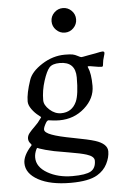

<svg xmlns="http://www.w3.org/2000/svg" viewBox="-55 -673 546 871"><g transform="rotate(-5 217.5 -237.5)"><path d="M225.1 -538.6Q208.5 -555.2 208.5 -578.1Q208.5 -601.1 225.1 -617.4Q241.7 -633.8 264.6 -633.8Q287.6 -633.8 304 -617.4Q320.3 -601.1 320.3 -578.1Q320.3 -555.2 304 -538.6Q287.6 -522 264.6 -522Q241.7 -522 225.1 -538.6ZM68.8 -225.6Q68.8 -262.7 88.9 -321.8Q101.1 -358.9 150.6 -390.6Q200.2 -422.4 255.4 -422.4Q279.3 -422.4 290.3 -420.2Q301.3 -418 313 -411.6Q325.2 -404.8 329.6 -404.8Q331.5 -404.8 338.1 -406Q344.7 -407.2 353.3 -408.9Q361.8 -410.6 365.2 -411.1Q379.4 -413.1 393.1 -416Q406.7 -418.9 414.6 -420.4Q422.4 -421.9 426.3 -421.9Q435.1 -421.9 435.1 -415Q435.1 -410.6 431.4 -399.2Q427.7 -387.7 426.8 -382.3Q425.3 -376.5 424.6 -367.4Q423.8 -358.4 422.6 -355.7Q421.4 -353 417 -353Q406.7 -353 386 -356.9Q365.2 -360.8 358.4 -360.8Q351.6 -360.8 355 -355.5Q368.2 -326.7 368.2 -270.5Q368.2 -213.4 320.1 -170.7Q272 -127.9 205.1 -127.9Q189.9 -127.9 173.1 -130.1Q156.2 -132.3 155.8 -132.3Q149.9 -132.3 144 -123Q131.8 -102.5 131.8 -92.3Q131.8 -78.1 164.1 -66.4Q193.4 -55.2 261.5 -42.5Q329.6 -29.8 358.9 -20.5Q413.6 -2.9 413.6 31.7Q413.6 59.1 398.7 88.4Q383.8 117.7 353.5 135.7Q314.5 159.2 231.9 159.2Q139.6 159.2 84.7 129.2Q29.8 99.1 29.8 51.8Q29.8 17.6 66.9 -23.4Q69.8 -26.4 69.8 -27.8Q69.8 -28.3 65.9 -33.7Q55.7 -44.4 55.7 -57.6Q55.7 -70.3 65.4 -82.5Q75.2 -94.7 91.6 -110.4Q107.9 -126 116.7 -139.6Q118.2 -141.6 119.9 -143.8Q121.6 -146 122.6 -147.5Q123.5 -148.9 123.5 -149.9Q123.5 -150.4 113.3 -158.2Q96.2 -170.9 82.5 -189.9Q68.8 -209 68.8 -225.6ZM215.8 -159.2Q265.1 -159.2 286.1 -205.1Q300.3 -236.8 300.3 -314.9Q300.3 -386.7 229 -386.7Q195.3 -386.7 181.4 -371.1Q167.5 -355.5 153.8 -313Q139.6 -269 139.6 -225.1Q139.6 -202.6 163.6 -180.9Q187.5 -159.2 215.8 -159.2ZM80.6 30.8Q80.6 73.7 128.7 101.6Q176.8 129.4 242.2 129.4Q302.7 129.4 325.9 116Q349.1 102.5 349.1 68.4Q349.1 48.8 314.9 38.1Q289.1 29.8 235.4 21Q181.6 12.2 168.9 9.3Q124 -0.5 103 -8.3Q101.6 -8.8 100.3 -9.3Q99.1 -9.8 98.4 -10.3Q97.7 -10.7 96.9 -11Q96.2 -11.2 95.7 -11.5Q95.2 -11.7 94.7 -11.7Q91.8 -11.7 89.4 -5.9Q80.6 12.7 80.6 30.8Z"/></g></svg>

Font: Cooper*
Style: Italic
Weight: 400
Italic angle: -7°
Designer: Owen Earl
Foundry: indestructible type*
Version: Version 0.001